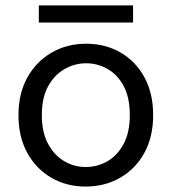

<svg xmlns="http://www.w3.org/2000/svg" viewBox="-20 -675 633 707"><path d="M295 12Q225 12 169 -20.5Q113 -53 80.5 -112Q48 -171 48 -251Q48 -331 81 -390Q114 -449 170.5 -481.5Q227 -514 297 -514Q368 -514 424 -481.5Q480 -449 512 -390Q544 -331 544 -251Q544 -171 511.5 -112Q479 -53 422.5 -20.5Q366 12 295 12ZM295 -60Q339 -60 376 -81.5Q413 -103 435.5 -145.5Q458 -188 458 -251Q458 -315 436 -357Q414 -399 377 -420.5Q340 -442 297 -442Q255 -442 217.5 -420.5Q180 -399 157 -357Q134 -315 134 -251Q134 -188 157 -145.5Q180 -103 216.5 -81.5Q253 -60 295 -60ZM123 -592V-655H470V-592Z"/></svg>

Font: DM Sans 16pt
Style: Regular
Weight: 400
Version: Version 4.004;gftools[0.9.30]